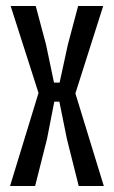

<svg xmlns="http://www.w3.org/2000/svg" viewBox="-20 -620 379 640"><path d="M13.5 0 108.4 -310.1 15.5 -600H99.1L133.5 -471.2L160 -344.6H178.7L206.2 -471.2L240.4 -600H324L231.3 -308.6L326 0H242.4L203 -156.9L177.9 -281.1H161L136.7 -156.9L97.1 0Z"/></svg>

Font: Big Shoulders Text SC Thin
Style: Regular
Weight: 100
Designer: Patric King
Foundry: XO Type Co
Version: Version 2.002